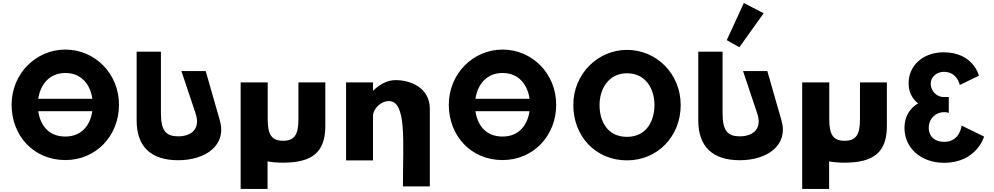

<svg xmlns="http://www.w3.org/2000/svg" viewBox="-20 -1055 6541 1263"><path d="M56.3 -365.9C56.3 -161.1 202.5 -2.1 409.9 -2.1C611.4 -2.1 762.7 -161.1 762.7 -365.9C762.7 -570.8 604.6 -728.9 409.9 -728.9C217 -728.9 56.3 -570.8 56.3 -365.9ZM231.7 -323.4H587.1C574.4 -234.8 520 -156.8 409.9 -156.8C296.9 -156.8 244.1 -234.8 231.7 -323.4ZM587.5 -405H231.6C244.4 -495 302.1 -575 409.9 -575C518.5 -575 575 -495 587.5 -405Z M1333.1 -587.5H1173.3L1266.4 -309.5C1302.9 -200.5 1230.7 -158.2 1152.5 -158.2C1074.3 -158.2 1038.6 -192.2 1038.6 -309.5V-715H878.8V-262.8C878.8 -89.4 974 -1 1152.5 -1C1331 -1 1473.2 -98.6 1426.2 -262.8Z M1741 -513H1563V188H1740V6.6C1769.9 12.3 1803.9 15 1842 15C2034 15 2120 -54 2120 -226V-513H1943V-269C1943 -168 1916 -129 1842 -129C1768 -129 1741 -168 1741 -269Z M2630.5 171C2630.5 -118 2656.5 -390 2538.5 -390C2485.5 -390 2433.5 -341 2433.5 -290V0H2256.5V-513H2433.5V-459H2435.5C2475.5 -499 2526.5 -528 2582.5 -528C2676.5 -528 2807.5 -481 2807.5 -338V171Z M2932.3 -365.9C2932.3 -161.1 3078.5 -2.1 3285.9 -2.1C3487.4 -2.1 3638.7 -161.1 3638.7 -365.9C3638.7 -570.8 3480.6 -728.9 3285.9 -728.9C3093 -728.9 2932.3 -570.8 2932.3 -365.9ZM3107.7 -323.4H3463.1C3450.4 -234.8 3396 -156.8 3285.9 -156.8C3172.9 -156.8 3120.1 -234.8 3107.7 -323.4ZM3463.5 -405H3107.6C3120.4 -495 3178.1 -575 3285.9 -575C3394.5 -575 3451 -495 3463.5 -405Z M3923.9 -363.9C3923.9 -468.5 3981.7 -573 4104.9 -573C4229 -573 4285.1 -468.5 4285.1 -363.9C4285.1 -259.4 4232.4 -154.8 4104.9 -154.8C3974 -154.8 3923.9 -259.4 3923.9 -363.9ZM3751.3 -363.9C3751.3 -159.1 3897.5 -0.1 4104.9 -0.1C4306.4 -0.1 4457.7 -159.1 4457.7 -363.9C4457.7 -568.8 4299.6 -726.9 4104.9 -726.9C3912 -726.9 3751.3 -568.8 3751.3 -363.9Z M5027.6 -587.5H4867.8L4960.9 -309.5C4997.4 -200.5 4925.2 -158.2 4847 -158.2C4768.8 -158.2 4733.1 -192.2 4733.1 -309.5V-715H4573.3V-262.8C4573.3 -89.4 4668.5 -1 4847 -1C5025.5 -1 5167.7 -98.6 5120.7 -262.8ZM4760.7 -791 4843.5 -744 5003.4 -967.9 4873.1 -1035.1Z M5435 -513H5257V188H5434V6.6C5463.9 12.3 5497.9 15 5536 15C5728 15 5814 -54 5814 -226V-513H5637V-269C5637 -168 5610 -129 5536 -129C5462 -129 5435 -168 5435 -269Z M6293.5 -495.8 6419.3 -557C6419.3 -557 6383.6 -710.9 6187.2 -710.9C6053.8 -710.9 5956.9 -625.9 5956.9 -506.9C5956.9 -449.1 5980.7 -404.9 6019 -375.1C5964.5 -342 5929.7 -288.4 5929.7 -214.5C5929.7 -80.2 6039.3 15.9 6189.8 15.9C6405.7 15.9 6453.3 -156.7 6453.3 -156.7L6305.4 -228.9C6305.4 -228.9 6296 -121.8 6190.7 -121.8C6132 -121.8 6089.5 -155 6089.5 -214.5C6089.5 -274.8 6134.5 -317.3 6190.7 -317.3C6207.7 -317.3 6221.2 -312.2 6221.2 -312.2V-416.8H6186.4C6143.9 -416.8 6102.2 -454.2 6102.2 -505.2C6102.2 -550.2 6143.9 -582.5 6189 -582.5C6277.3 -582.5 6293.5 -495.8 6293.5 -495.8Z"/></svg>

Font: Sztylet
Style: Bd
Weight: 700
Foundry: Cannot Into Space Fonts, PlusOne Fonts
Version: Version 0.12